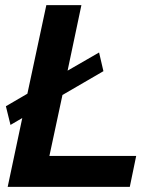

<svg xmlns="http://www.w3.org/2000/svg" viewBox="-20 -730 609 750"><path d="M173 -121H512L487 0H10L67 -269L21 -242L3 -315L87 -364L161 -710H298L244 -454L367 -525L384 -452L224 -359Z"/></svg>

Font: Raleway-v4020
Style: Bold Italic
Weight: 700
Italic angle: -12°
Designer: Matt McInerney, Pablo Impallari, Rodrigo Fuenzalida
Foundry: Matt McInerney, Pablo Impallari, Rodrigo Fuenzalida
Version: Version 4.020;PS 004.020;hotconv 1.0.88;makeotf.lib2.5.64775